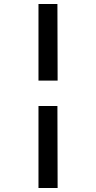

<svg xmlns="http://www.w3.org/2000/svg" viewBox="-20 -823 478 953"><path d="M171 -423V-803H265L266 -423ZM171 110V-297H265L266 110Z"/></svg>

Font: Literata SemiBold
Style: Regular
Weight: 600
Designer: Latin by Veronika Burian and Jose Scaglione. Greek by Irene Vlachou. Cyrillic by Vera Evstafieva.
Foundry: TypeTogether
Version: Version 3.103; ttfautohint (v1.8.4.7-5d5b);gftools[0.9.29]